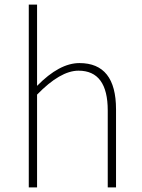

<svg xmlns="http://www.w3.org/2000/svg" viewBox="-20 -814 615 834"><path d="M105 -794H141V-441Q238 -540 325 -540Q484 -540 484 -339V0H448V-334Q448 -507 321 -507Q242 -507 141 -403V0H105Z"/></svg>

Font: Noto Sans CJK TC Thin
Style: Regular
Weight: 250
Designer: Ryoko NISHIZUKA ???? (kana & ideographs); Paul D. Hunt (Latin, Greek & Cyrillic); Wenlong ZHANG ??? (bopomofo); Sandoll 
Foundry: Adobe Systems Incorporated
Version: Version 1.004 January 19, 2016